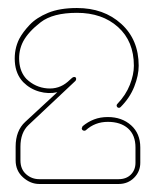

<svg xmlns="http://www.w3.org/2000/svg" viewBox="-20 -845 386 479"><path d="M159 -650Q162 -653 165 -653Q170 -653 170 -648Q170 -645 168 -643L51 -533Q31 -514 31 -479V-445Q31 -423 45 -410.5Q59 -398 78 -398H276Q295 -398 306.5 -409.5Q318 -421 318 -439V-477Q318 -508 299.5 -524.5Q281 -541 249 -541Q217 -541 194 -520Q191 -518 187.5 -519.5Q184 -521 184 -525Q184 -526 186 -530Q199 -541 214.5 -547Q230 -553 249 -553Q284 -553 307 -532.5Q330 -512 330 -477V-439Q330 -417 314.5 -401.5Q299 -386 276 -386H78Q56 -386 37.5 -402.5Q19 -419 19 -445V-479Q19 -519 43 -541L123 -615Q101 -610 78 -616.5Q55 -623 38 -640Q19 -660 17 -691Q15 -722 28 -748Q37 -765 54 -783Q71 -801 100 -813Q129 -825 172 -825Q239 -825 282.5 -785.5Q326 -746 326 -681Q326 -657 315 -629Q304 -601 281 -578Q279 -576 277 -576Q273 -576 271.5 -579.5Q270 -583 273 -586Q294 -608 304 -633.5Q314 -659 314 -681Q314 -742 274.5 -777.5Q235 -813 172 -813Q112 -813 81.5 -789.5Q51 -766 38 -742Q26 -719 28 -692Q30 -665 46 -648Q68 -627 97.5 -624.5Q127 -622 149 -641Z"/></svg>

Font: Moirai One
Style: Regular
Weight: 400
Designer: Jiyeon Park
Foundry: JAMO
Version: Version 1.000; ttfautohint (v1.8.4.7-5d5b);gftools[0.9.29]